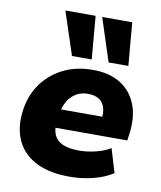

<svg xmlns="http://www.w3.org/2000/svg" viewBox="-86 -838 772 919"><g transform="rotate(10 299.5 -379.0)"><path d="M315 11Q218 11 154 -20.5Q90 -52 61 -109.5Q32 -167 38 -242Q44 -323 83.5 -383.5Q123 -444 188 -478Q253 -512 338 -512Q417 -512 471 -478.5Q525 -445 549 -383.5Q573 -322 561 -239L557 -208H183L197 -299H431L418 -285Q423 -320 415 -344.5Q407 -369 386.5 -382Q366 -395 333 -395Q301 -395 276.5 -380.5Q252 -366 236.5 -340.5Q221 -315 215 -281L210 -250Q203 -206 214.5 -177Q226 -148 256.5 -134Q287 -120 336 -120Q376 -120 417.5 -130Q459 -140 489 -159L524 -43Q482 -16 427 -2.5Q372 11 315 11ZM404 -560 336 -769H482L500 -560ZM226 -560 157 -769H304L322 -560Z"/></g></svg>

Font: Nunito Sans 9pt Black
Style: Italic
Weight: 900
Italic angle: -9°
Version: Version 3.101;gftools[0.9.27]